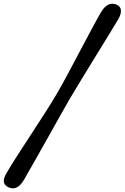

<svg xmlns="http://www.w3.org/2000/svg" viewBox="-67 -820 668 1029"><path d="M307.5 -291.5Q283 -249 250 -190Q217 -131 181.5 -68Q146 -5 114.2 51.2Q82.5 107.5 61 144.5Q26 204 -20 184.5Q-67 164.5 -31 106Q-8.5 67 27 12Q62.5 -43 102.2 -103.8Q142 -164.5 178.2 -221.2Q214.5 -278 239 -320Q263.5 -362 294.8 -420.5Q326 -479 359.2 -541.8Q392.5 -604.5 422.5 -660.8Q452.5 -717 474.5 -755Q510 -814 557 -795.5Q579 -786.5 581 -765.5Q583 -744.5 566.5 -716.5Q545 -680 511.5 -625.5Q478 -571 440.2 -509.8Q402.5 -448.5 367.5 -391Q332.5 -333.5 307.5 -291.5Z"/></svg>

Font: Fraunces 9pt S100
Style: Bold Italic
Weight: 700
Italic angle: -16°
Version: Version 1.000; ttfautohint (v1.8.3)